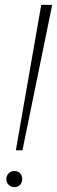

<svg xmlns="http://www.w3.org/2000/svg" viewBox="-20 -760 234 787"><path d="M45 -144 149 -740H194L72 -144ZM39 7Q25 7 15.5 -2.5Q6 -12 6 -26Q6 -40 15.5 -49.5Q25 -59 39 -59Q54 -59 62.5 -49.5Q71 -40 71 -26Q71 -12 62.5 -2.5Q54 7 39 7Z"/></svg>

Font: Livvic ExtraLight
Style: Italic
Weight: 275
Italic angle: -10°
Designer: Jacques Le Bailly, Baron von Fonthausen
Version: Version 1.001; ttfautohint (v1.8.2)